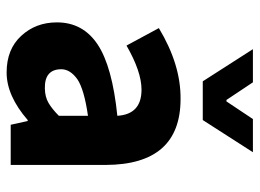

<svg xmlns="http://www.w3.org/2000/svg" viewBox="-121 -643 776 574"><g transform="rotate(90 267.0 -356.0)"><path d="M187 -151.4Q187 -101.1 244.1 -102.1Q270 -102.5 288.1 -113.3Q306.2 -124 326.2 -144V-231Q247.1 -219.7 216.8 -199.2Q187 -177.7 187 -151.4ZM46.9 -138.2Q46.9 -215.8 112.8 -259.8Q178.7 -303.7 326.2 -318.8Q321.8 -391.1 248 -391.1Q194.3 -391.1 116.2 -346.2L64 -442.9Q173.3 -508.8 275.9 -507.8Q472.2 -507.8 473.1 -284.2V0H353L341.8 -50.8H338.9Q266.1 12.2 196.8 12.2Q127.4 12.2 87.4 -31.2Q46.9 -74.7 46.9 -138.2ZM127 -724.1H226.1L278.8 -645H283.2L335.9 -724.1H435.1L338.9 -574.2H223.1Z"/></g></svg>

Font: SourceSansPro-Bold
Style: Bold
Weight: 700
Designer: Paul D. Hunt
Foundry: Adobe Systems Incorporated
Version: Version 1.050;PS Version 1.000;hotconv 1.0.70;makeotf.lib2.5